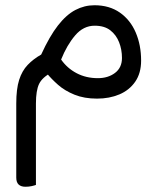

<svg xmlns="http://www.w3.org/2000/svg" viewBox="-20 -376 620 732"><path d="M137 -168Q169 -238 201 -279Q233 -320 267.5 -338Q302 -356 340 -356Q397 -356 437 -328Q477 -300 497.5 -252Q518 -204 518 -145Q518 -97 495.5 -64.5Q473 -32 435 -16Q397 0 350 0Q301 0 264 -15Q227 -30 201.5 -52.5Q176 -75 158 -97L177 -100Q141 -81 129 -56Q117 -31 117 19V329Q112 331 101 333.5Q90 336 77 336Q60 336 51 327.5Q42 319 42 301V19Q42 -37 53 -71.5Q64 -106 85.5 -128.5Q107 -151 137 -168ZM353 -78Q392 -78 418.5 -98Q445 -118 445 -155Q445 -187 434 -215Q423 -243 400.5 -260.5Q378 -278 341 -278Q298 -278 266.5 -241Q235 -204 213 -149Q236 -116 272 -97Q308 -78 353 -78Z"/></svg>

Font: Baloo Bhaijaan 2
Style: Regular
Weight: 400
Designer: Sanskriti Dholi, Noopur Datye and Ek Type
Foundry: Ek Type
Version: Version 1.701